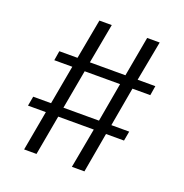

<svg xmlns="http://www.w3.org/2000/svg" viewBox="-152 -957 1102 1152"><g transform="rotate(20 398.5 -381.5)"><path d="M624 -567H737L727 -506H613L569 -257H683L672 -196H557L512 59H432L479 -196H252L206 59H127L173 -196H59L70 -257H184L229 -506H114L124 -567H240L287 -822H366L319 -567H546L592 -822H672ZM308 -506 263 -257H490L534 -506Z"/></g></svg>

Font: Fauna One
Style: Regular
Weight: 400
Version: Version 1.001